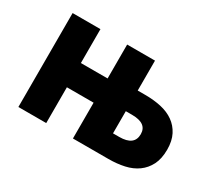

<svg xmlns="http://www.w3.org/2000/svg" viewBox="-99 -687 985 878"><g transform="rotate(30 394.0 -248.0)"><path d="M65 0V-496H212V-317H353V-496H500V-338H540Q585 -338 623.5 -329.5Q662 -321 690.5 -301Q719 -281 735.5 -249Q752 -217 752 -171Q752 -123 735.5 -90.5Q719 -58 690.5 -37.5Q662 -17 623.5 -8.5Q585 0 540 0H353V-189H212V0ZM500 -112H533Q612 -112 612 -172Q612 -229 533 -229H500Z"/></g></svg>

Font: Font
Style: ¶
Weight: 700
Designer: Paul D. Hunt
Foundry: Adobe Systems Incorporated
Version: Version 3.000